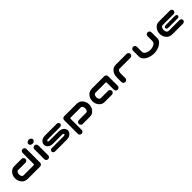

<svg xmlns="http://www.w3.org/2000/svg" viewBox="514 -2546 4592 4592"><g transform="rotate(-45 2809.5 -250.5)"><path d="M605.5 -530.3Q611.3 -588.9 669.9 -593.8Q697.3 -593.8 717.3 -575.7Q737.3 -557.6 737.3 -530.3V-65.4Q736.3 -38.1 716.8 -20Q697.3 -2 669.9 -2H259.8Q173.8 -4.9 129.9 -42.5Q85.9 -80.1 66.4 -127.4Q46.9 -174.8 46.9 -223.6Q46.9 -274.4 65.9 -321.8Q85 -369.1 129.4 -406.7Q173.8 -444.3 242.2 -445.3H488.3Q515.6 -445.3 534.2 -425.8Q553.7 -407.2 553.7 -379.9Q553.7 -352.5 534.7 -333.5Q515.6 -314.5 488.3 -314.5H238.3Q219.7 -314.5 206.1 -299.3Q192.4 -284.2 186 -264.2Q179.7 -244.1 179.7 -224.6Q179.7 -204.1 186 -184.1Q192.4 -164.1 206.1 -148.9Q219.7 -133.8 238.3 -132.8H580.1Q605.5 -133.8 605.5 -158.2Z M933.6 -455.1Q960 -454.1 978.5 -436Q997.1 -418 998 -391.6V-53.7Q992.2 4.9 933.6 9.8Q906.2 9.8 886.2 -8.3Q866.2 -26.4 866.2 -53.7V-391.6Q867.2 -418.9 886.7 -437Q906.2 -455.1 933.6 -455.1ZM851.6 -582Q851.6 -609.4 875 -628.9Q898.4 -648.4 931.6 -648.4Q964.8 -648.4 988.3 -628.9Q1011.7 -609.4 1011.7 -582Q1011.7 -553.7 988.3 -534.2Q964.8 -514.6 931.6 -514.6Q898.4 -514.6 875 -534.2Q851.6 -553.7 851.6 -582Z M1737.3 -388.7Q1737.3 -364.3 1717.8 -347.7Q1699.2 -332 1671.9 -332H1258.8Q1246.1 -332 1238.3 -327.1Q1230.5 -322.3 1226.6 -316.9Q1222.7 -311.5 1222.7 -307.6Q1222.7 -302.7 1226.6 -297.4Q1230.5 -292 1238.3 -287.6Q1246.1 -283.2 1258.8 -282.2H1578.1Q1639.6 -281.2 1679.7 -258.3Q1719.7 -235.4 1736.8 -204.6Q1753.9 -173.8 1753.9 -142.6Q1753.9 -112.3 1736.3 -81.5Q1718.8 -50.8 1679.2 -27.8Q1639.6 -4.9 1578.1 -4.9Q1567.4 -3.9 1562.5 -3.9H1183.6Q1156.2 -3.9 1137.2 -20Q1118.2 -36.1 1118.2 -59.6Q1118.2 -84 1137.7 -100.6Q1156.2 -116.2 1183.6 -116.2H1585.9Q1600.6 -115.2 1609.9 -120.1Q1619.1 -125 1624 -130.9Q1628.9 -136.7 1628.9 -142.6Q1628.9 -145.5 1624 -152.8Q1619.1 -160.2 1609.9 -164.6Q1600.6 -168.9 1585.9 -169.9H1265.6Q1209 -170.9 1171.9 -193.8Q1134.8 -216.8 1119.1 -247.1Q1103.5 -277.3 1103.5 -307.6Q1103.5 -337.9 1119.6 -367.7Q1135.7 -397.5 1172.4 -419.4Q1209 -441.4 1265.6 -443.4Q1275.4 -444.3 1280.3 -444.3H1671.9Q1699.2 -444.3 1718.3 -428.2Q1737.3 -412.1 1737.3 -388.7Z M1994.1 83Q1988.3 141.6 1929.7 146.5Q1902.3 146.5 1882.3 128.4Q1862.3 110.4 1862.3 83V-381.8Q1863.3 -409.2 1882.8 -427.2Q1902.3 -445.3 1929.7 -445.3H2339.8Q2425.8 -442.4 2469.7 -404.8Q2513.7 -367.2 2533.2 -319.8Q2552.7 -272.5 2552.7 -223.6Q2552.7 -172.9 2533.7 -125.5Q2514.6 -78.1 2470.2 -40.5Q2425.8 -2.9 2357.4 -2H2111.3Q2084 -2 2065.4 -21.5Q2045.9 -40 2045.9 -67.4Q2045.9 -94.7 2064.9 -113.8Q2084 -132.8 2111.3 -132.8H2361.3Q2379.9 -132.8 2393.6 -147.9Q2407.2 -163.1 2413.6 -183.1Q2419.9 -203.1 2419.9 -222.7Q2419.9 -243.2 2413.6 -263.2Q2407.2 -283.2 2393.6 -298.3Q2379.9 -313.5 2361.3 -314.5H2019.5Q1994.1 -313.5 1994.1 -289.1Z M3217.8 -53.7V-289.1Q3217.8 -313.5 3192.4 -314.5H2850.6Q2832 -313.5 2818.4 -298.3Q2804.7 -283.2 2798.3 -263.2Q2792 -243.2 2792 -222.7Q2792 -203.1 2798.3 -183.1Q2804.7 -163.1 2818.4 -147.9Q2832 -132.8 2850.6 -132.8H3100.6Q3127.9 -132.8 3147 -113.8Q3166 -94.7 3166 -67.4Q3166 -40 3146.5 -21.5Q3127.9 -2 3100.6 -2H2854.5Q2786.1 -2.9 2741.7 -40.5Q2697.3 -78.1 2678.2 -125.5Q2659.2 -172.9 2659.2 -223.6Q2659.2 -272.5 2678.7 -319.8Q2698.2 -367.2 2742.2 -404.8Q2786.1 -442.4 2872.1 -445.3H3282.2Q3309.6 -445.3 3329.1 -427.2Q3348.6 -409.2 3349.6 -381.8V-53.7Q3349.6 -26.4 3329.6 -8.3Q3309.6 9.8 3282.2 9.8Q3223.6 4.9 3217.8 -53.7Z M3496.1 -322.3Q3514.6 -369.1 3559.1 -406.7Q3603.5 -444.3 3671.9 -445.3H4039.1Q4066.4 -445.3 4085 -425.8Q4104.5 -407.2 4104.5 -379.9Q4104.5 -352.5 4085.4 -333.5Q4066.4 -314.5 4039.1 -314.5H3668Q3649.4 -314.5 3635.7 -299.3Q3622.1 -284.2 3614.7 -263.7Q3607.4 -243.2 3607.4 -224.6V-53.7Q3601.6 4.9 3543 9.8Q3515.6 9.8 3495.6 -8.3Q3475.6 -26.4 3475.6 -53.7V-223.6H3476.6Q3476.6 -274.4 3496.1 -322.3Z M4512.7 14.6Q4461.9 14.6 4412.6 2.9Q4363.3 -8.8 4318.4 -31.7Q4273.4 -54.7 4239.3 -92.8Q4205.1 -130.9 4202.1 -183.6V-224.6V-391.6Q4202.1 -418.9 4222.2 -437Q4242.2 -455.1 4269.5 -455.1Q4328.1 -450.2 4333 -391.6V-348.6V-213.9Q4335 -183.6 4356 -163.6Q4377 -143.6 4402.8 -131.8Q4428.7 -120.1 4456.5 -114.3Q4484.4 -108.4 4512.7 -108.4Q4541 -108.4 4568.8 -114.3Q4596.7 -120.1 4622.6 -131.8Q4648.4 -143.6 4669.4 -163.6Q4690.4 -183.6 4692.4 -213.9V-348.6V-391.6Q4692.4 -418.9 4712.4 -437Q4732.4 -455.1 4759.8 -455.1Q4818.4 -450.2 4824.2 -391.6V-224.6V-183.6Q4821.3 -130.9 4786.6 -92.8Q4752 -54.7 4707 -31.7Q4662.1 -8.8 4612.8 2.9Q4563.5 14.6 4512.7 14.6Z M5149.4 -2Q5063.5 -4.9 5019.5 -42.5Q4975.6 -80.1 4956.1 -127.4Q4936.5 -174.8 4936.5 -223.6Q4936.5 -274.4 4955.6 -321.8Q4974.6 -369.1 5019 -406.7Q5063.5 -444.3 5131.8 -445.3H5502.9Q5530.3 -445.3 5548.8 -426.8Q5568.4 -409.2 5568.4 -383.8Q5568.4 -357.4 5549.3 -339.4Q5530.3 -321.3 5502.9 -321.3H5137.7Q5116.2 -321.3 5100.1 -306.6Q5084 -292 5076.7 -268.6Q5069.3 -245.1 5069.3 -222.7Q5069.3 -198.2 5076.7 -174.8Q5084 -151.4 5100.1 -137.2Q5116.2 -123 5137.7 -122.1H5502.9Q5530.3 -122.1 5549.3 -104.5Q5568.4 -86.9 5568.4 -62.5Q5568.4 -37.1 5548.8 -19.5Q5530.3 -2 5502.9 -2ZM5556.6 -225.6Q5556.6 -207 5540 -193.4Q5525.4 -180.7 5502.9 -180.7H5183.6Q5161.1 -180.7 5145.5 -193.8Q5129.9 -207 5129.9 -225.6Q5129.9 -243.2 5145.5 -256.8Q5161.1 -269.5 5183.6 -269.5H5502.9Q5525.4 -269.5 5541 -256.3Q5556.6 -243.2 5556.6 -225.6Z"/></g></svg>

Font: Nico Moji
Style: Regular
Weight: 400
Version: Version 1.02